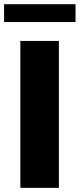

<svg xmlns="http://www.w3.org/2000/svg" viewBox="-50 -904 384 924"><path d="M233.4 0H47.9V-707H233.4ZM313.5 -797.9H-30.3V-883.8H313.5Z"/></svg>

Font: Pretendard Std Black
Style: Regular
Weight: 900
Designer: Base glyphs from Inter by Rasmus Andersson; Hangeul glyphs from Noto Sans CJK(Source Han Sans) by Jang Soo-young and Kan
Foundry: Kil Hyung-jin
Version: Version 1.309